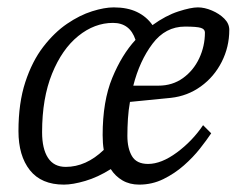

<svg xmlns="http://www.w3.org/2000/svg" viewBox="-20 -488 671 520"><path d="M153 12Q92 12 61 -27Q30 -66 30 -133Q30 -209 48.5 -265.5Q67 -322 97 -361Q127 -400 161.5 -423.5Q196 -447 229.5 -457.5Q263 -468 288 -468Q325 -468 351 -455.5Q377 -443 393 -420Q429 -446 463 -457Q497 -468 516 -468Q534 -468 554 -459.5Q574 -451 587.5 -437.5Q601 -424 601 -407Q601 -361 580.5 -320.5Q560 -280 524 -254Q488 -228 443 -223L332 -212Q328 -190 326.5 -166.5Q325 -143 325 -120Q325 -86 337.5 -65Q350 -44 381 -44Q417 -44 459 -75Q501 -106 530 -149L552 -127Q540 -109 521.5 -85.5Q503 -62 478 -40Q453 -18 422.5 -3Q392 12 357 12Q331 12 311.5 0.5Q292 -11 280 -30Q245 -8 211 2Q177 12 153 12ZM158 -36Q213 -36 261 -82Q258 -100 258 -122Q258 -214 284 -277Q310 -340 347 -380Q332 -426 286 -426Q236 -426 192 -390.5Q148 -355 121 -288.5Q94 -222 94 -130Q94 -85 110 -60.5Q126 -36 158 -36ZM341 -256H409Q447 -256 475.5 -276.5Q504 -297 519.5 -330Q535 -363 535 -400Q535 -409 524 -412.5Q513 -416 481 -416Q428 -416 393 -369.5Q358 -323 341 -256Z"/></svg>

Font: Mate
Style: Italic
Weight: 400
Italic angle: -10.8°
Designer: Eduardo Rodriguez Tunni
Foundry: Eduardo Rodriguez Tunni
Version: Version 1.003; ttfautohint (v1.8.4.7-5d5b);gftools[0.9.24]